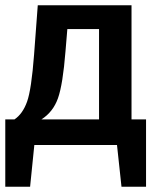

<svg xmlns="http://www.w3.org/2000/svg" viewBox="-20 -549 596 727"><path d="M478 -97H533V158H440L423 0H110L94 158H0V-97H35Q66 -118 82.5 -164Q99 -210 109 -342L123 -529H478ZM355 -97V-439H235L228 -355Q218 -229 199.5 -177Q181 -125 137 -97Z"/></svg>

Font: FiraGO Medium
Style: Regular
Weight: 500
Designer: bBox Type
Foundry: bBox Type GmbH
Version: Version 1.001;PS 001.001;hotconv 1.0.88;makeotf.lib2.5.64775